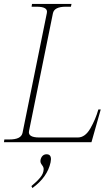

<svg xmlns="http://www.w3.org/2000/svg" viewBox="-30 -720 554 972"><path d="M-8 -14H18Q47 -14 63.5 -22Q80 -30 84 -47L207 -653Q211 -670 198 -678Q185 -686 156 -686H130L132 -700H332L329 -686H303Q245 -686 238 -653L117 -57Q110 -24 169 -24H364Q401 -24 427.5 -70Q454 -116 468 -166H480L433 0H-10ZM129 222Q156 200 173.5 179Q191 158 191 136Q191 126 183 116Q178 109 176 104Q174 99 175 90Q178 76 186 68.5Q194 61 206 61Q228 61 228 86L226 102Q210 177 134 232Z"/></svg>

Font: Taviraj Thin
Style: Italic
Weight: 250
Italic angle: -12°
Designer: Katatrad Team
Foundry: CadsonDemak
Version: Version 1.001